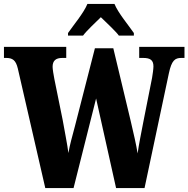

<svg xmlns="http://www.w3.org/2000/svg" viewBox="-25 -951 953 971"><path d="M319 -784V-771H395C413 -796 458 -837 485 -864C510 -840 565 -788 576 -771H652V-784C626 -822 572 -886 554 -931H417C399 -886 345 -822 319 -784ZM65 -605 204 0H347L461 -453L562 0H706L829 -580C843 -646 860 -658 892 -658H908V-714H679V-658H699C735 -658 751 -647 751 -615C751 -603 747 -574 744 -557L700 -335C689 -278 677 -219 671 -175C664 -219 651 -275 636 -339L548 -707H455L354 -313C340 -260 328 -219 321 -177C316 -218 300 -298 292 -344L250 -551C246 -571 241 -602 241 -613C241 -644 257 -658 290 -658H310V-714H-5V-658H6C38 -658 55 -647 65 -605Z"/></svg>

Font: Noto Serif Ethiopic ExtraCondensed Black
Style: Regular
Weight: 900
Width: 2
Designer: Monotype Design Team
Foundry: Monotype Imaging Inc.
Version: Version 2.102